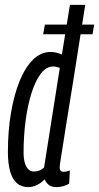

<svg xmlns="http://www.w3.org/2000/svg" viewBox="-20 -760 407 790"><path d="M157.5 -619.1 164.9 -658.9H367.5L360.8 -619.1ZM212.1 10Q199.4 10 190.4 6.4Q181.5 2.8 174.8 -4.5Q168.1 -11.7 163.3 -22.2Q155.6 -13.3 144.9 -6.1Q134.2 1.1 122.1 5.6Q110.1 10 96.2 10Q68.7 10 50 -5.9Q31.4 -21.7 22 -54.1Q12.5 -86.4 12.5 -134.6Q12.5 -221.2 25.3 -296.2Q38 -371.1 61 -427.3Q84.1 -483.5 116.3 -514.9Q148.6 -546.2 187.6 -546.2Q199.8 -546.2 211.2 -543.6Q222.7 -541 234.7 -535.7L267.7 -740H330.7Q317.3 -655.8 305.8 -582.6Q294.3 -509.5 284.6 -447.4Q274.8 -385.3 266.3 -333.9Q257.8 -282.5 251.4 -242Q245 -201.4 240.2 -170.4Q235.5 -139.4 231.9 -118.4Q228.4 -97.4 226.9 -86.1Q225.5 -74.8 225.5 -72.2Q225.5 -62.3 229.6 -57.7Q233.7 -53.1 243 -53.1Q249.2 -53.1 255.5 -55Q261.8 -56.9 267.6 -58.6L264.5 -4.3Q253.3 2.5 239.1 6.3Q224.9 10 212.1 10ZM119.8 -54.3Q132.2 -54.3 142.8 -58.7Q153.4 -63.2 161.3 -70.7L226.1 -480.9Q217.6 -483.7 211.6 -485Q205.5 -486.4 198 -486.4Q170.5 -486.4 148 -457Q125.6 -427.5 109.6 -376.9Q93.7 -326.4 85.3 -263.1Q77 -199.8 77 -132.5Q77 -108.9 81.7 -91.3Q86.3 -73.7 96.2 -64Q106.1 -54.3 119.8 -54.3Z"/></svg>

Font: Georama ExtraCondensed Thin
Style: Italic
Weight: 100
Width: 2
Italic angle: -9°
Designer: Jean-Baptiste Levee
Foundry: Production Type
Version: Version 1.001